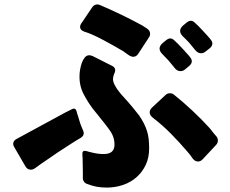

<svg xmlns="http://www.w3.org/2000/svg" viewBox="-20 -826 1040 869"><path d="M538 -594Q520 -605 497.5 -617.5Q475 -630 451 -643Q427 -656 404 -666.5Q381 -677 361 -683Q347 -688 343.5 -698Q340 -708 348 -720L396 -791Q402 -801 412 -804.5Q422 -808 433 -803Q527 -763 620 -713Q627 -708 633.5 -704.5Q640 -701 645 -697Q657 -689 659 -677.5Q661 -666 653 -655L606 -583Q597 -569 583 -569Q573 -569 559.5 -578.5Q546 -588 538 -594ZM863 -600Q856 -608 849.5 -616.5Q843 -625 835 -634Q827 -642 821 -648.5Q815 -655 808 -661Q782 -687 809 -711L825 -724Q835 -732 843 -732Q853 -732 861 -724Q865 -720 869 -716.5Q873 -713 878 -708Q889 -697 899 -686Q909 -675 919 -664Q924 -659 927.5 -654.5Q931 -650 935 -645Q949 -626 931 -609L912 -594Q902 -585 890 -585Q875 -585 863 -600ZM770 -519Q763 -527 756.5 -535.5Q750 -544 742 -553Q734 -561 728 -567.5Q722 -574 715 -581Q689 -607 716 -631L732 -644Q742 -652 750 -652Q760 -652 768 -644Q772 -640 776 -636.5Q780 -633 785 -628Q796 -617 806 -606Q816 -595 826 -584Q831 -579 834.5 -574.5Q838 -570 842 -565Q856 -546 838 -529L819 -513Q809 -504 797 -504Q781 -504 770 -519ZM463 23Q438 23 417 19Q396 15 373 6Q364 3 359 -5.5Q354 -14 355 -23V-45L354 -103V-109L353 -121V-127Q351 -148 372 -142Q378 -140 384.5 -138.5Q391 -137 399 -135Q428 -128 453 -129Q495 -130 498 -166Q500 -202 479 -233Q468 -249 452.5 -268.5Q437 -288 417 -313Q398 -335 384 -356.5Q370 -378 359 -399Q338 -439 340 -486Q340 -495 342.5 -510.5Q345 -526 350 -540.5Q355 -555 363.5 -565.5Q372 -576 384 -576Q390 -576 400 -572L489 -527Q498 -522 500.5 -514Q503 -506 499 -497Q496 -491 494.5 -485.5Q493 -480 492 -475Q489 -458 501 -438Q506 -428 516.5 -414Q527 -400 543 -383Q564 -360 580.5 -340Q597 -320 610 -303Q623 -284 631.5 -267Q640 -250 645.5 -232.5Q651 -215 653 -196Q655 -177 655 -154Q655 -112 639.5 -79.5Q624 -47 598 -24Q572 -1 537 11Q502 23 463 23ZM851 -110Q846 -118 840 -125.5Q834 -133 827 -141Q792 -182 753.5 -221Q715 -260 672 -293Q658 -304 657.5 -316.5Q657 -329 669 -340L728 -395Q737 -404 749 -404Q760 -404 768 -397Q853 -329 930 -245Q938 -234 945.5 -225Q953 -216 960 -208Q967 -199 966 -188Q965 -177 957 -169L899 -107Q889 -95 876 -95Q862 -95 851 -110ZM94 -75 44 -161Q38 -171 40.5 -180.5Q43 -190 53 -196L276 -317L304 -331Q322 -341 327 -321Q329 -311 333 -301Q337 -288 340.5 -276Q344 -264 349 -252L357 -233Q364 -215 347 -203Q338 -198 329 -192.5Q320 -187 309 -180L238 -134Q219 -121 202 -109Q185 -97 168 -86L139 -65Q129 -58 119 -58Q103 -58 94 -75Z"/></svg>

Font: Higure Gothic Black
Style: Regular
Weight: 900
Designer: Yoshimichi Ohira
Foundry: Positype
Version: Version 1.000